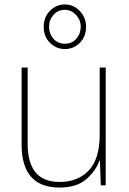

<svg xmlns="http://www.w3.org/2000/svg" viewBox="-20 -831 580 861"><path d="M454 -528H427V-226Q427 -118 378 -66.5Q329 -15 247 -15Q104 -15 104 -186V-528H77V-182Q77 10 247 10Q324 10 367 -27.5Q410 -65 426 -111H428L432 0H454ZM271 -611Q310 -611 338 -639Q366 -667 366 -711Q366 -752 338 -781.5Q310 -811 271 -811Q232 -811 204 -782.5Q176 -754 176 -711Q176 -666 204.5 -638.5Q233 -611 271 -611ZM271 -635Q239 -635 219.5 -657.5Q200 -680 200 -711Q200 -742 220 -764.5Q240 -787 271 -787Q299 -787 320.5 -764.5Q342 -742 342 -711Q342 -680 322.5 -657.5Q303 -635 271 -635Z"/></svg>

Font: Noto Sans Display Thin
Style: Regular
Weight: 250
Designer: Monotype Design Team
Foundry: Monotype Imaging Inc.
Version: Version 1.900